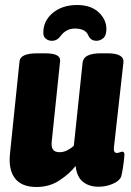

<svg xmlns="http://www.w3.org/2000/svg" viewBox="-20 -738 523 767"><path d="M126 9Q66 9 39.5 -26Q13 -61 20 -125L58 -493Q61 -525 129 -525H160Q193 -525 207.5 -517Q222 -509 220 -493L187 -176Q184 -153 191 -141.5Q198 -130 218 -130Q234 -130 249.5 -138Q265 -146 275 -156L310 -488Q314 -525 382 -525H410Q477 -525 473 -488L435 -148Q433 -127 447 -127Q453 -127 458.5 -129.5Q464 -132 469 -132Q474 -132 476 -127Q478 -122 476 -107Q475 -93 471 -67.5Q467 -42 464 -32Q456 -14 429 -3Q402 8 374 8Q336 8 311.5 -11.5Q287 -31 282 -75Q259 -45 218.5 -18Q178 9 126 9ZM288 -718Q343 -718 374 -689Q405 -660 405 -622Q405 -596 392.5 -585.5Q380 -575 365 -575Q355 -575 347 -579.5Q339 -584 333 -596Q327 -611 313 -617.5Q299 -624 279 -624Q244 -624 221 -593Q208 -575 187 -575Q174 -575 163.5 -583Q153 -591 153 -607Q153 -655 191 -686.5Q229 -718 288 -718Z"/></svg>

Font: Asap Condensed Condensed ExtraBold
Style: Italic
Weight: 800
Width: 3
Italic angle: -6°
Designer: Pablo Cosgaya
Foundry: Omnibus-Type
Version: Version 3.001; ttfautohint (v1.8.4.7-5d5b)